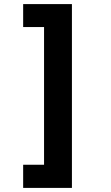

<svg xmlns="http://www.w3.org/2000/svg" viewBox="-20 -751 540 937"><path d="M331 -731V166H93V53H195V-619H93V-731Z"/></svg>

Font: Noto Sans Mono ExtraCondensed Black
Style: Regular
Weight: 900
Width: 2
Designer: Monotype Design Team
Foundry: Monotype Imaging Inc.
Version: Version 2.014